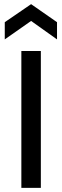

<svg xmlns="http://www.w3.org/2000/svg" viewBox="-20 -906 300 926"><path d="M83 0V-660H177V0ZM3 -716V-799L130 -886L255 -799V-716L130 -805Z"/></svg>

Font: Bricolage Grotesque 20pt
Style: Regular
Weight: 400
Version: Version 1.001;gftools[0.9.33.dev8+g029e19f]